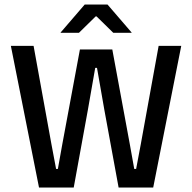

<svg xmlns="http://www.w3.org/2000/svg" viewBox="-20 -846 866 866"><path d="M156 0 29 -639H131.5L212 -195.5L233 -84H241L261 -195.5L340.5 -623H486.5L565.5 -195.5L585.5 -84H594L615 -195.5L695.5 -639H797.5L671 0H515L451 -348.5L417.5 -540H409.5L376 -348.5L312.5 0ZM362 -825.5H465L573.5 -699.5V-698H491L415.5 -772H411.5L336 -698H253.5V-699.5Z"/></svg>

Font: Anek Latin Medium
Style: Regular
Weight: 500
Designer: Yesha Goshar
Foundry: Ek Type
Version: Version 1.003